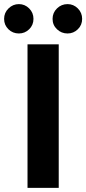

<svg xmlns="http://www.w3.org/2000/svg" viewBox="-81 -915 420 935"><path d="M-61 -823Q-61 -853 -39.5 -874Q-18 -895 11 -895Q40 -895 61 -874Q82 -853 82 -823Q82 -793 61 -772.5Q40 -752 11 -752Q-19 -752 -40 -772.5Q-61 -793 -61 -823ZM175 -823Q175 -853 196.5 -874Q218 -895 248 -895Q277 -895 298 -874Q319 -853 319 -823Q319 -793 298 -772.5Q277 -752 248 -752Q218 -752 196.5 -772.5Q175 -793 175 -823ZM53 -699H205V0H53Z"/></svg>

Font: Prompt SemiBold
Style: Regular
Weight: 600
Designer: Katatrad Team
Foundry: CadsonDemak
Version: Version 1.000